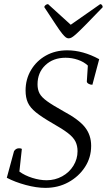

<svg xmlns="http://www.w3.org/2000/svg" viewBox="-20 -899 539 931"><path d="M200 12Q157 12 105 -2Q53 -16 13 -37L48 -166Q57 -180 72 -180Q82 -180 86 -177L74 -67Q100 -48 136.5 -36.5Q173 -25 206 -25Q247 -25 281.5 -44Q316 -63 336 -95.5Q356 -128 356 -166Q356 -192 346 -212.5Q336 -233 309.5 -253.5Q283 -274 235 -301Q183 -331 154.5 -354Q126 -377 115 -401.5Q104 -426 104 -460Q104 -515 130.5 -559.5Q157 -604 202.5 -629.5Q248 -655 306 -655Q382 -655 461 -612L428 -488Q417 -488 409 -493Q401 -498 401 -504L406 -581Q387 -599 358 -609Q329 -619 298 -619Q238 -619 200 -583Q162 -547 162 -490Q162 -465 171.5 -446.5Q181 -428 208 -408.5Q235 -389 287 -360Q362 -320 392 -282Q422 -244 422 -192Q422 -135 392 -89Q362 -43 312 -15.5Q262 12 200 12ZM313 -713Q306 -713 299.5 -717.5Q293 -722 281.5 -736Q270 -750 250 -780.5Q230 -811 195 -864Q195 -870 201 -874.5Q207 -879 213 -879L323 -779L466 -879Q471 -879 474.5 -874.5Q478 -870 478 -864Q427 -811 397 -780.5Q367 -750 351.5 -736Q336 -722 328 -717.5Q320 -713 313 -713Z"/></svg>

Font: Petrona Light
Style: Italic
Weight: 300
Italic angle: -9°
Designer: Ringo R. Seeber
Foundry: Ringo R. Seeber
Version: Version 2.001; ttfautohint (v1.8.3)